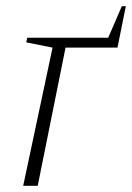

<svg xmlns="http://www.w3.org/2000/svg" viewBox="-20 -601 427 621"><path d="M55 0 150 -447 65 -464 68 -479H330L374 -581H387L360 -447H192L102 0Z"/></svg>

Font: Piazzolla ExtraLight
Style: Italic
Weight: 200
Italic angle: -11.3°
Designer: Juan Pablo del Peral
Foundry: Huerta Tipografica
Version: Version 1.330